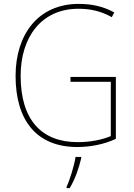

<svg xmlns="http://www.w3.org/2000/svg" viewBox="-20 -745 687 986"><path d="M342 -350V-325H549V-46C503 -27 444 -15 379 -15C193 -15 86 -130 86 -355C86 -555 193 -700 383 -700C439 -700 495 -690 554 -657L567 -681C509 -713 449 -725 384 -725C177 -725 60 -569 60 -355C60 -129 166 10 377 10C444 10 516 -4 575 -32V-350ZM397 68V61H368C362 103 338 181 322 214V221H338C366 175 385 118 397 68Z"/></svg>

Font: Noto Sans Armenian SemiCondensed Thin
Style: Regular
Weight: 100
Width: 4
Designer: Monotype Design Team
Foundry: Monotype Imaging Inc.
Version: Version 2.008